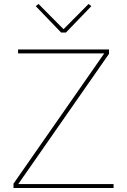

<svg xmlns="http://www.w3.org/2000/svg" viewBox="-20 -947 640 967"><path d="M552 0H48V-22L505 -678H71V-698H529V-676L72 -20H552ZM288 -783 160 -916 174 -927 300 -800 426 -927 440 -916 312 -783Z"/></svg>

Font: IBM Plex Mono Thin
Style: Regular
Weight: 100
Monospace: yes
Designer: Mike Abbink, Paul van der Laan, Pieter van Rosmalen
Foundry: Bold Monday
Version: Version 2.3